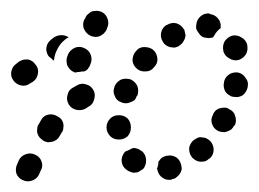

<svg xmlns="http://www.w3.org/2000/svg" viewBox="-24 -307 478 355"><path d="M53 -8Q50 -17 41 -21Q33 -25 24 -22Q15 -19 11 -11L8 -4Q4 4 6 13Q9 22 18 26Q26 30 35 27Q44 24 48 16L51 9Q56 1 53 -8ZM276 -16Q280 -18 284 -19H285Q294 -21 302 -16Q309 -11 311 -2Q312 2 312 6Q311 11 308 15Q306 18 302 21Q299 24 294 24V25Q284 27 277 22Q269 17 267 7Q267 7 267 6Q266 6 266 5Q267 4 267 3Q269 -3 269 -8Q269 -8 269 -9Q270 -9 270 -9Q272 -13 276 -16ZM230 -32Q225 -34 221 -33Q221 -33 221 -33Q221 -33 221 -33Q217 -31 213 -29Q210 -28 208 -27Q208 -27 207 -26Q206 -25 206 -25Q200 -17 201 -8Q202 1 210 7Q214 10 218 11Q222 13 227 12Q231 12 235 9Q239 7 242 4Q247 -4 246 -13Q245 -22 238 -28H237Q234 -31 230 -32ZM333 -47Q337 -50 341 -52Q345 -54 349 -53Q354 -53 358 -51Q362 -49 365 -46Q371 -39 371 -30Q371 -21 364 -14H363Q360 -11 356 -9Q352 -8 347 -8Q343 -8 339 -10Q335 -12 332 -15Q331 -16 331 -16Q330 -17 330 -18Q329 -19 328 -21Q325 -28 326 -35Q328 -42 333 -47ZM93 -70Q94 -74 93 -79Q92 -83 89 -87Q86 -90 82 -92Q74 -97 65 -95Q56 -93 52 -85L48 -78Q45 -74 45 -70Q44 -65 45 -61Q46 -57 49 -53Q52 -50 56 -47Q59 -45 64 -44Q68 -44 73 -45Q77 -46 81 -49Q84 -51 86 -55L90 -62Q93 -65 93 -70ZM212 -88Q205 -94 196 -94Q186 -94 180 -88Q173 -81 173 -72V-71Q173 -62 180 -55Q186 -49 196 -49Q205 -49 212 -55Q218 -62 218 -71V-72Q218 -81 212 -88ZM368 -78Q371 -69 379 -65Q383 -63 387 -63Q392 -62 396 -64Q400 -65 404 -68Q407 -71 409 -75H410Q414 -83 411 -92Q409 -101 400 -105Q396 -108 392 -108Q387 -108 383 -107Q379 -106 375 -103Q372 -100 370 -96V-95Q365 -87 368 -78ZM150 -123Q153 -132 149 -140Q144 -149 135 -151Q126 -154 118 -149Q114 -147 111 -145Q103 -141 101 -132Q98 -123 103 -114Q108 -106 117 -104Q126 -102 134 -106Q137 -108 140 -110Q148 -114 150 -123ZM230 -148Q226 -156 218 -160Q209 -163 200 -160Q192 -156 188 -148V-147Q184 -138 188 -130Q191 -121 200 -118Q204 -116 209 -116Q213 -116 217 -118Q221 -119 225 -122Q228 -126 229 -130H230Q233 -139 230 -148ZM390 -145Q391 -140 393 -137Q396 -133 400 -131Q404 -128 408 -128Q417 -126 425 -131Q432 -137 434 -146V-147Q436 -156 430 -163Q425 -171 416 -173Q406 -174 399 -169Q391 -163 390 -154Q389 -149 390 -145ZM43 -162Q45 -166 46 -170Q47 -175 46 -179Q45 -184 42 -187Q37 -195 28 -197Q19 -198 11 -193L6 -189Q3 -187 0 -183Q-2 -179 -3 -175Q-4 -171 -3 -166Q-2 -162 1 -158Q6 -151 15 -149Q24 -147 32 -153L37 -156Q40 -158 43 -162ZM105 -179Q102 -183 100 -187Q99 -191 99 -196Q99 -200 101 -204L102 -207Q106 -215 115 -219Q124 -222 132 -218Q141 -214 144 -205Q147 -196 143 -188L142 -185Q140 -182 138 -179Q135 -176 132 -175Q127 -175 123 -174Q119 -174 116 -173Q115 -173 114 -173Q113 -174 112 -174Q108 -176 105 -179ZM267 -199Q266 -209 259 -215Q255 -218 251 -219Q247 -220 242 -220Q238 -220 234 -218Q230 -216 227 -212Q221 -205 221 -195Q222 -186 229 -180Q236 -174 246 -175Q255 -175 261 -183Q268 -190 267 -199ZM92 -230Q97 -235 103 -238Q97 -242 90 -242Q82 -242 76 -238L72 -235Q68 -232 65 -228Q63 -225 62 -220Q61 -216 62 -212Q63 -207 66 -203Q68 -201 71 -199Q73 -196 76 -195Q76 -196 76 -197Q77 -206 81 -214L82 -216Q86 -224 92 -230ZM400 -199Q408 -194 417 -196Q426 -199 431 -207Q435 -215 433 -224V-225Q430 -234 422 -238Q414 -243 405 -241Q396 -238 391 -230Q387 -222 389 -213V-212Q392 -203 400 -199ZM308 -223 307 -222Q304 -220 299 -219Q295 -219 290 -220Q286 -221 282 -224Q279 -226 277 -230Q272 -238 274 -247Q276 -256 284 -261H285Q293 -266 302 -264Q311 -261 316 -253Q316 -253 316 -253Q316 -252 317 -252Q317 -250 318 -247Q318 -245 319 -243Q319 -237 316 -232Q313 -226 308 -223ZM359 -237Q354 -237 350 -239Q346 -242 344 -245Q341 -249 339 -253Q338 -257 339 -262Q340 -271 347 -277Q354 -283 364 -282V-281Q373 -280 379 -273Q385 -266 384 -257Q384 -256 384 -256Q384 -255 384 -255Q376 -249 372 -241Q371 -240 370 -238Q368 -237 365 -237Q362 -236 359 -237ZM131 -254Q135 -245 143 -241Q152 -237 160 -240Q169 -244 173 -252L174 -255Q178 -263 175 -272Q172 -281 164 -285Q159 -287 155 -287Q151 -287 146 -286Q142 -284 139 -281Q135 -278 134 -274L132 -271Q128 -263 131 -254Z"/></svg>

Font: FRB American Cursive Guidelines Dotted Extrabold
Style: Bold Italic
Weight: 800
Italic angle: -25°
Version: Version 2.0;Modular Font Editor K font №1